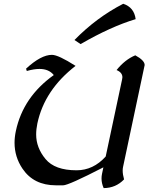

<svg xmlns="http://www.w3.org/2000/svg" viewBox="-20 -969 782 1011"><path d="M525.9 21.5Q514.6 -3.9 514.6 -29.3Q514.6 -41.5 517.1 -53.2L524.4 -87.9Q340.8 6.8 312.5 6.8H274.4Q157.7 6.8 98.6 -80.6Q56.6 -142.6 56.6 -217.3Q56.6 -247.1 63.5 -279.3Q101.6 -458.5 263.2 -573.7Q237.3 -606 188 -606Q159.2 -606 121.1 -595.2L117.2 -607.4Q195.8 -680.2 253.4 -680.2Q287.1 -680.2 377.9 -622.1Q214.4 -495.6 176.8 -319.3Q170.4 -288.6 170.4 -260.7Q170.4 -191.4 219.5 -131.8Q268.6 -72.3 382.8 -72.3Q471.2 -72.3 536.6 -145L623 -551.3Q624.5 -557.1 624.5 -562Q624.5 -587.4 593.8 -600.1Q638.2 -655.3 692.4 -677.7Q741.7 -650.9 741.7 -626.5Q741.7 -624 627.9 -89.8Q626 -81.1 626 -70.8Q626 -50.3 633.3 -24.4Q589.8 21 525.9 21.5ZM404.3 -736.8 372.1 -758.3Q488.3 -877 628.9 -949.2Q686.5 -930.2 694.3 -868.2Q564 -829.1 404.3 -736.8Z"/></svg>

Font: Balgruf
Style: Italic
Weight: 500
Italic angle: -12°
Designer: Paul James Miller
Foundry: High-Logic / Made with FontCreator
Version: Version 1.201;March 28, 2021;FontCreator 13.0.0.2683 64-bit